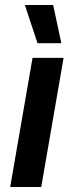

<svg xmlns="http://www.w3.org/2000/svg" viewBox="-20 -753 297 773"><path d="M21 0H146L236 -520H111ZM131 -579H227L194 -733H80Z"/></svg>

Font: Fixel Text 20240404 SemiBold
Style: Italic
Weight: 600
Width: 4
Italic angle: -10°
Designer: AlfaBravo + MacPaw
Foundry: Kyrylo Tkachov, Marchela Mozhyna, Serhii Makarenko, Maria Weinstein, Zakhar Kryvoshyya
Version: Version 1.211;Glyphs 3.2 (3225)